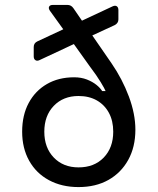

<svg xmlns="http://www.w3.org/2000/svg" viewBox="-20 -750 640 780"><path d="M299 10Q231 10 179 -18Q127 -46 98.5 -97Q70 -148 70 -215Q70 -282 96.5 -331.5Q123 -381 170.5 -408.5Q218 -436 281 -436Q310 -436 333 -427Q356 -418 372 -405Q388 -392 395 -380H409Q405 -390 389 -416.5Q373 -443 345 -480L280 -571L141 -506Q131 -501 124 -505.5Q117 -510 117 -521V-559Q117 -575 132 -582L237 -631L183 -706Q176 -716 179.5 -723Q183 -730 195 -730H254Q269 -730 278 -717L313 -666L437 -724Q448 -729 454.5 -724.5Q461 -720 461 -709V-671Q461 -656 446 -648L355 -606L433 -493Q477 -429 503.5 -358Q530 -287 530 -223Q530 -153 501 -100.5Q472 -48 420.5 -19Q369 10 299 10ZM299 -70Q363 -70 401.5 -110Q440 -150 440 -215Q440 -259 422.5 -291.5Q405 -324 373.5 -342Q342 -360 299 -360Q237 -360 198.5 -320Q160 -280 160 -215Q160 -150 198.5 -110Q237 -70 299 -70Z"/></svg>

Font: Pitagon Sans Mono
Style: Regular
Weight: 400
Monospace: yes
Designer: Travis Tran
Foundry: Pitagon
Version: Version 1.001;gftools[0.9.26]